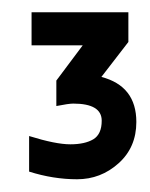

<svg xmlns="http://www.w3.org/2000/svg" viewBox="-20 -647 239 306"><path d="M141.6 -524.4Q197.3 -509.8 197.3 -452.6Q197.3 -412.1 168.9 -386.7Q140.6 -361.3 102.8 -361.3Q64.9 -361.3 26.4 -373.5V-430.2Q68.8 -417 92 -417Q115.2 -417 128.7 -425Q142.1 -433.1 142.1 -454.6Q142.1 -481.9 96.7 -481.9Q89.4 -481.9 69.8 -478V-518.6L111.8 -574.7H30.3V-627.4H184.6V-580.1Z"/></svg>

Font: Keraleeyam
Style: Regular
Weight: 400
Designer: Hussain K. H.
Foundry: Swathanthra Malayalam Computing(SMC) http://smc.org.in
Version: Version 3.0.0+20221109